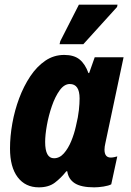

<svg xmlns="http://www.w3.org/2000/svg" viewBox="-20 -795 565 825"><path d="M147 10Q89 10 56 -33.5Q23 -77 23 -157Q23 -209 33 -265Q43 -321 62.5 -373Q82 -425 110 -467Q138 -509 174.5 -534Q211 -559 256 -559Q298 -559 322 -539.5Q346 -520 360 -481H363L387 -549H511L433 -181Q429 -164 429 -152Q429 -118 456 -118Q462 -118 470 -119.5Q478 -121 484 -123L458 -3Q447 3 425 6.5Q403 10 385 10Q329 10 301.5 -7.5Q274 -25 269 -59H265Q242 -30 215.5 -10Q189 10 147 10ZM212 -115Q236 -115 254.5 -136Q273 -157 286 -188.5Q299 -220 306 -252Q316 -293 319 -322Q322 -351 322 -372Q322 -434 280 -434Q256 -434 236.5 -407Q217 -380 203 -339.5Q189 -299 181.5 -257Q174 -215 174 -185Q174 -115 212 -115ZM236 -605 239 -618 319 -775H485L483 -765L338 -605Z"/></svg>

Font: Noto Sans Condensed ExtraBold
Style: Italic
Weight: 800
Width: 3
Italic angle: -12°
Designer: Monotype Design Team
Foundry: Monotype Imaging Inc.
Version: Version 2.013; ttfautohint (v1.8.4.7-5d5b)